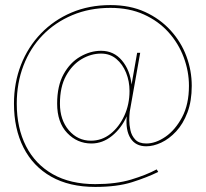

<svg xmlns="http://www.w3.org/2000/svg" viewBox="-20 -728 810 756"><path d="M35 -320Q35 -402 62.5 -472.5Q90 -543 141 -596Q192 -649 261.5 -678.5Q331 -708 415 -708Q492 -708 551 -681Q610 -654 651.5 -608.5Q693 -563 714 -506.5Q735 -450 735 -390Q735 -330 718 -285Q701 -240 673.5 -210.5Q646 -181 615 -166.5Q584 -152 556 -152Q514 -152 494 -183.5Q474 -215 479 -270Q458 -223 421 -193Q384 -163 340 -163Q284 -163 244.5 -204.5Q205 -246 205 -320Q205 -390 230.5 -436Q256 -482 296 -505Q336 -528 378 -528Q428 -528 460 -490Q492 -452 498 -395L520 -520H532L491 -289Q490 -284 489.5 -272Q489 -260 489 -254Q489 -237 493.5 -215.5Q498 -194 512.5 -178.5Q527 -163 556 -163Q593 -163 631.5 -189.5Q670 -216 697 -266.5Q724 -317 724 -390Q724 -447 703.5 -502Q683 -557 643.5 -601Q604 -645 546.5 -671Q489 -697 415 -697Q333 -697 265 -668.5Q197 -640 148 -589.5Q99 -539 72.5 -470Q46 -401 46 -320Q46 -224 82.5 -152.5Q119 -81 188 -42Q257 -3 355 -3Q437 -3 496.5 -21Q556 -39 597 -61L603 -51Q558 -29 499.5 -10.5Q441 8 355 8Q253 8 181.5 -32.5Q110 -73 72.5 -147Q35 -221 35 -320ZM216 -320Q216 -256 251 -215Q286 -174 338 -174Q381 -174 415 -201Q449 -228 469.5 -272.5Q490 -317 490 -370Q490 -408 476.5 -441.5Q463 -475 438 -496Q413 -517 378 -517Q338 -517 301 -495Q264 -473 240 -429.5Q216 -386 216 -320Z"/></svg>

Font: Jost* Hairline
Style: Regular
Weight: 100
Version: Version 3.7